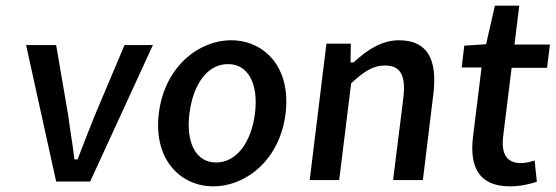

<svg xmlns="http://www.w3.org/2000/svg" viewBox="-20 -645 1959 677"><path d="M298 -5 519 -486H419L313 -235C294 -187 274 -137 255 -87L253 -83H242V-87C236 -137 227 -187 221 -235L178 -486H72L178 -5Z M732 12C847 12 967 -81 987 -245C1007 -410 910 -503 795 -503C681 -503 560 -410 540 -245C520 -81 618 12 732 12ZM784 -419C856 -419 892 -348 879 -245C866 -143 814 -72 742 -72C670 -72 635 -143 648 -245C661 -348 711 -419 784 -419Z M1176 -10 1218 -350 1219 -352C1263 -392 1294 -414 1337 -414C1392 -414 1412 -380 1402 -298L1366 -10H1471L1508 -313C1523 -436 1487 -503 1387 -503C1325 -503 1275 -469 1228 -426L1226 -425H1216L1217 -491H1131L1072 -10Z M1778 12C1814 12 1845 5 1873 -4L1865 -79C1850 -74 1833 -70 1817 -70C1767 -70 1747 -102 1754 -163L1784 -406H1909L1919 -488H1794L1811 -625H1725L1694 -489L1617 -484L1608 -407H1678L1648 -164C1635 -58 1667 12 1778 12Z"/></svg>

Font: Falling Sky
Style: LightObl
Weight: 400
Designer: Paul D. Hunt
Foundry: Adobe Systems Incorporated
Version: Version 1.02